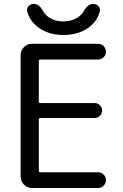

<svg xmlns="http://www.w3.org/2000/svg" viewBox="-20 -978 628 978"><path d="M118.2 -920.9Q115.2 -935.5 125.5 -946.8Q135.7 -958 152.3 -958Q179.7 -958 199.2 -921.9Q207 -906.2 223.6 -893.6Q255.9 -869.1 303.2 -869.1Q350.6 -869.1 382.8 -894.5Q398.4 -906.2 407.2 -921.9Q426.8 -958 455.1 -958Q470.7 -958 481.4 -946.8Q492.2 -935.5 488.3 -919.9Q477.5 -876 439.5 -843.8Q384.8 -799.8 303.2 -799.8Q221.7 -799.8 168 -843.8Q129.9 -876 118.2 -920.9ZM185.5 -674.8Q177.7 -674.8 177.7 -668V-460.9Q177.7 -453.1 185.5 -453.1H461.9Q477.5 -453.1 488.8 -441.9Q500 -430.7 500 -415Q500 -399.4 488.8 -388.2Q477.5 -377 461.9 -377H185.5Q177.7 -377 177.7 -369.1V-107.4Q177.7 -100.6 185.5 -100.6H479.5Q496.1 -100.6 507.8 -88.9Q519.5 -77.1 519.5 -60.5Q519.5 -43.9 507.8 -32.2Q496.1 -20.5 479.5 -20.5H142.6Q119.1 -20.5 102.1 -37.6Q85 -54.7 85 -78.1V-697.3Q85 -720.7 102.1 -737.8Q119.1 -754.9 142.6 -754.9H479.5Q496.1 -754.9 507.8 -743.2Q519.5 -731.4 519.5 -714.8Q519.5 -698.2 507.8 -686.5Q496.1 -674.8 479.5 -674.8Z"/></svg>

Font: Gen Jyuu Gothic Regular
Style: Regular
Weight: 400
Designer: [Source Han Sans]
Ryoko NISHIZUKA  (kana & ideographs); Paul D. Hunt (Latin, Greek & Cyrillic); Wenlong ZHANG  (bopomofo
Version: Version 1.002.20150607